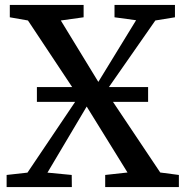

<svg xmlns="http://www.w3.org/2000/svg" viewBox="-20 -763 756 783"><path d="M92 -59 300.5 -368.5 94 -679.5 20 -692.5V-743H321V-692.5L228 -679.5L381 -429L535 -680.5L447 -692.5V-743H693.5V-692.5L613.5 -679.5L412 -390.5L633.5 -59.5L709.5 -49.5V0H409V-49.5L500 -59.5L333.5 -328.5L173.5 -59L272.5 -49.5L273 0H7V-49.5ZM584 -408V-347.5H130.5V-408Z"/></svg>

Font: Merriweather 24pt Medium
Style: Regular
Weight: 500
Designer: Eben Sorkin
Foundry: Eben Sorkin
Version: Version 2.100